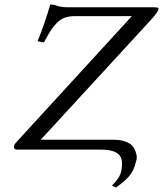

<svg xmlns="http://www.w3.org/2000/svg" viewBox="-20 -678 738 870"><path d="M319.8 -605Q292.5 -605 271.7 -597.2Q251 -589.4 233.9 -570.3Q216.8 -551.3 206.8 -534.9Q196.8 -518.6 179.2 -485.8L150.4 -491.2Q182.6 -570.8 208 -658.2Q222.7 -657.2 241.5 -651.1Q260.3 -645 287.1 -645H676.3Q686.5 -645 691.7 -644Q696.8 -643.1 697.8 -641.1Q698.7 -639.2 698.2 -636.2Q695.8 -623.5 666.5 -590.8L164.6 -44.9H493.7Q527.8 -44.9 551.8 -35.2Q575.7 -25.4 584.7 -10.7Q593.8 3.9 597.9 20.8Q602.1 37.6 596.7 51.8Q587.9 93.8 565.9 119.4Q543.9 145 505.4 171.9L487.3 163.1Q522.9 127.4 528.8 100.1Q541 43 518.1 21.5Q495.1 0 436 0H60.1Q48.8 0 45.4 -4.6Q42 -9.3 43.5 -16.1Q45.4 -24.9 57.1 -37.1L577.6 -605Z"/></svg>

Font: Linux Biolinum
Style: Italic
Weight: 400
Italic angle: -12°
Designer: Philipp H. Poll
Foundry: Philipp H. Poll
Version: Version 1.1.3 ; ttfautohint (v0.9)